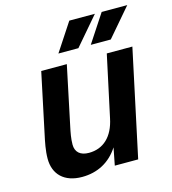

<svg xmlns="http://www.w3.org/2000/svg" viewBox="-111 -825 832 928"><g transform="rotate(-15 305.5 -361.0)"><path d="M229 -594H329L449 -734H321ZM391 -594H491L611 -734H483ZM186 12C264 12 327 -22 369 -87L352 0H469L583 -534H455L389 -227C371 -139 320 -92 248 -92C204 -92 181 -114 181 -151C181 -181 187 -211 193 -239L255 -534H127L64 -236C56 -199 47 -157 47 -116C47 -38 97 12 186 12Z"/></g></svg>

Font: Geist SemiBold
Style: Italic
Weight: 600
Italic angle: -12°
Designer: Basement.studio, Andrés Briganti, Mateo Zaragoza
Foundry: Basement.studio, Vercel, Andrés Briganti, Guido Ferreyra, Mateo Zaragoza
Version: Version 1.500